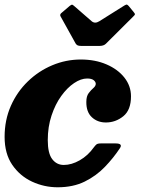

<svg xmlns="http://www.w3.org/2000/svg" viewBox="-28 -796 622 834"><path d="M541 -377.5Q541 -318 507.5 -291Q474 -264 432 -264Q395.5 -264 371 -286.8Q346.5 -309.5 347 -353.5Q347 -378 357.2 -391.5Q367.5 -405 377.5 -413.5Q387.5 -422 388 -431.5Q388 -440.5 378.8 -447.8Q369.5 -455 350.5 -455Q323.5 -455 293.8 -435Q264 -415 238 -379Q212 -343 195.8 -294Q179.5 -245 179.5 -187.5Q179.5 -130 198.8 -104.8Q218 -79.5 249 -79.5Q283 -79.5 318.5 -99.8Q354 -120 380 -156.5Q385.5 -164 390.8 -168.5Q396 -173 410 -173H474Q506.5 -173 493 -152.5Q465 -110 427.5 -71Q390 -32 339.8 -7.2Q289.5 17.5 222.5 17.5Q164 17.5 111.2 -7Q58.5 -31.5 25.2 -80Q-8 -128.5 -8 -201.5Q-8 -274.5 19 -335.8Q46 -397 92.8 -442.2Q139.5 -487.5 199 -512.5Q258.5 -537.5 323 -537.5Q385.5 -537.5 434.8 -516.2Q484 -495 512.5 -458.8Q541 -422.5 541 -377.5ZM300.5 -607 235 -725Q230 -733.5 241 -741.5L275 -770.5Q282.5 -776 285 -775.8Q287.5 -775.5 293.5 -770.5L370.5 -703.5Q384.5 -692 403 -703.5L513 -772.5Q520.5 -777 523.8 -775.8Q527 -774.5 531.5 -769.5L553.5 -742.5Q558.5 -736.5 558.2 -733.8Q558 -731 551 -724.5L432 -606Q422.5 -596.5 404 -596.5H325.5Q314 -596.5 309 -599Q304 -601.5 300.5 -607Z"/></svg>

Font: Besley* Heavy
Style: Italic
Weight: 800
Italic angle: -13°
Designer: Owen Earl
Foundry: indestructible type*
Version: Version 3.000; ttfautohint (v1.8.3)